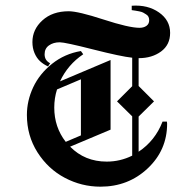

<svg xmlns="http://www.w3.org/2000/svg" viewBox="-20 -680 639 696"><path d="M141.7 -483.3Q141.7 -460.8 161.7 -450.8L154.2 -439.2Q137.5 -446.7 125 -458.3Q112.5 -470 105 -487.9Q97.5 -505.8 97.5 -527.5Q97.5 -573.3 133.8 -606.2Q170 -639.2 229.2 -639.2Q263.3 -639.2 355.4 -609.2Q447.5 -579.2 485.8 -579.2Q500.8 -579.2 510.8 -586.2Q520.8 -593.3 520.8 -606.7Q520.8 -613.3 518.3 -618.8Q515.8 -624.2 509.6 -627.9Q503.3 -631.7 499.2 -634.2Q495 -636.7 485 -638.8Q475 -640.8 471.7 -641.2Q468.3 -641.7 457.5 -643.3V-659.2Q515.8 -663.3 556.2 -635Q596.7 -606.7 596.7 -560.8Q596.7 -517.5 563.8 -493.3Q530.8 -469.2 483.3 -469.2Q483.3 -469.2 482.5 -469.2V-368.3L538.3 -312.5L482.5 -257.5V-130Q542.5 -170 569.2 -239.2H585Q585.8 -235.8 585.8 -231.7Q585.8 -135.8 515.4 -69.6Q445 -3.3 344.2 -3.3Q275.8 -3.3 215 -35.4Q154.2 -67.5 115.8 -127.9Q77.5 -188.3 77.5 -263.3Q77.5 -315 100.4 -363.8Q123.3 -412.5 168.8 -448.8Q214.2 -485 273.3 -495L281.7 -483.3Q225.8 -445.8 197.5 -385L380.8 -462.5V-210L234.2 -148.3Q287.5 -94.2 366.7 -94.2Q415.8 -94.2 459.2 -115.8V-258.3L404.2 -312.5L459.2 -367.5V-470.8Q419.2 -475 317.5 -500.8Q215.8 -526.7 196.7 -526.7Q173.3 -526.7 157.5 -515.4Q141.7 -504.2 141.7 -483.3ZM186.7 -355.8Q176.7 -324.2 176.7 -290Q176.7 -219.2 218.3 -165.8L273.3 -189.2V-392.5Z"/></svg>

Font: Chomsky
Style: Regular
Weight: 400
Version: Version 2.3